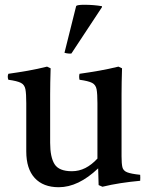

<svg xmlns="http://www.w3.org/2000/svg" viewBox="-20 -772 623 804"><path d="M226 12Q161 12 125.5 -26.5Q90 -65 90 -138V-340Q90 -379 86.5 -398Q83 -417 67.5 -425Q52 -433 15 -438Q10 -451 15 -463Q58 -469 97.5 -476Q137 -483 177 -493L192 -486Q191 -455 190.5 -427.5Q190 -400 190 -376V-174Q190 -114 208.5 -84.5Q227 -55 281 -55Q311 -55 337.5 -68.5Q364 -82 388 -108V-340Q388 -379 384.5 -398Q381 -417 365.5 -425Q350 -433 313 -438Q310 -451 313 -463Q356 -469 395.5 -476Q435 -483 476 -493L491 -486Q490 -455 489.5 -427.5Q489 -400 489 -376V-117Q489 -87 492.5 -72Q496 -57 512.5 -50.5Q529 -44 567 -40Q568 -28 567 -15Q524 -11 485 -5Q446 1 409 10L393 3L391 -67Q308 12 226 12ZM407 -746V-742L279 -548Q274 -547 265 -548Q256 -549 250 -551L299 -747Q304 -752 333 -752Q373 -752 407 -746Z"/></svg>

Font: Castoro
Style: Regular
Weight: 400
Designer: John Hudson
Foundry: Tiro Typeworks Ltd.
Version: Version 2.04